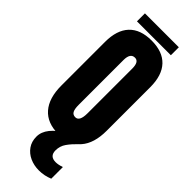

<svg xmlns="http://www.w3.org/2000/svg" viewBox="-393 -983 1271 1271"><g transform="rotate(45 243.0 -347.0)"><path d="M243.2 7.8Q140.1 7.8 85.7 -54.4Q31.2 -116.7 31.2 -234.4V-642.6Q31.2 -752.9 85.2 -810.1Q139.2 -867.2 243.2 -867.2Q347.2 -867.2 401.1 -810.1Q455.1 -752.9 455.1 -642.6V-234.4Q455.1 -116.7 400.6 -54.4Q346.2 7.8 243.2 7.8ZM244.6 -150.4Q283.7 -150.4 283.7 -226.1V-645.5Q283.7 -709 245.6 -709Q202.6 -709 202.6 -644V-225.1Q202.6 -185.1 212.4 -167.7Q222.2 -150.4 244.6 -150.4ZM323.2 269Q276.9 269 238.3 251.5Q199.7 233.9 176.5 200.9Q153.3 168 153.3 122.1Q153.3 33.2 282.2 -39.1H385.3Q352.1 -7.3 329.6 24.7Q307.1 56.6 307.1 97.2Q307.1 151.9 363.3 151.9Q387.2 151.9 419.9 140.6V249.5Q373.5 269 323.2 269ZM84.5 -888.2V-962.9H401.9V-888.2Z"/></g></svg>

Font: webenart
Style: Regular
Weight: 400
Designer: Vernon Adams
Foundry: Vernon Adams
Version: Version 2.116; ttfautohint (v1.8.3)